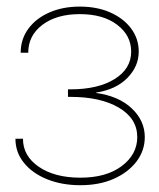

<svg xmlns="http://www.w3.org/2000/svg" viewBox="-20 -543 474 571"><path d="M219.2 7.8Q164.1 7.8 120.4 -9.8Q76.7 -27.3 51.3 -58.6Q25.9 -89.8 25.9 -130.4H48.3Q48.3 -79.1 95.5 -46.9Q142.6 -14.6 219.2 -14.6Q296.4 -14.6 342.3 -49.3Q388.2 -84 388.2 -135.3Q388.2 -190.4 333.7 -222.7Q279.3 -254.9 189.5 -254.9H182.1V-277.3H189.5Q271.5 -277.3 320.8 -307.9Q370.1 -338.4 370.1 -389.6Q370.1 -437.5 328.6 -469.2Q287.1 -501 217.3 -501Q148.4 -501 106.2 -469.2Q64 -437.5 64 -386.2H41.5Q41.5 -426.8 64.5 -457.8Q87.4 -488.8 127.2 -506.1Q167 -523.4 217.3 -523.4Q268.6 -523.4 308.1 -505.9Q347.7 -488.3 370.1 -458Q392.6 -427.7 392.6 -389.6Q392.6 -345.7 358.9 -311.3Q325.2 -276.9 265.6 -267.6V-266.6Q333 -257.3 371.8 -220.7Q410.6 -184.1 410.6 -135.3Q410.6 -95.2 386 -62.7Q361.3 -30.3 318.4 -11.2Q275.4 7.8 219.2 7.8Z"/></svg>

Font: Inter Display Thin
Style: Regular
Weight: 100
Designer: Rasmus Andersson
Foundry: rsms
Version: Version 4.000;git-a52131595